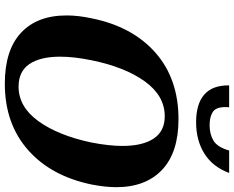

<svg xmlns="http://www.w3.org/2000/svg" viewBox="-107 -853 970 796"><g transform="rotate(90 378.0 -455.0)"><path d="M334 -920H425Q424 -914 424 -904Q424 -865 444.5 -852Q465 -839 499 -839Q536 -839 563 -855Q590 -871 604 -920H697Q672 -852 617 -817.5Q562 -783 487 -783Q411 -783 372 -817Q333 -851 334 -920ZM44 -246Q44 -295 56 -350Q90 -519 198.5 -614.5Q307 -710 474 -710Q612 -710 684 -642Q756 -574 756 -452Q756 -407 745 -350Q710 -181 601 -85.5Q492 10 327 10Q188 10 116 -57Q44 -124 44 -246ZM571 -350Q585 -423 585 -478Q585 -561 554.5 -607Q524 -653 462 -653Q377 -653 317.5 -570.5Q258 -488 230 -350Q215 -278 215 -219Q215 -137 245.5 -92Q276 -47 339 -47Q423 -47 482.5 -129.5Q542 -212 571 -350Z"/></g></svg>

Font: Trirong ExtraBold
Style: Italic
Weight: 800
Italic angle: -12°
Designer: Katatrad Team
Foundry: CadsonDemak
Version: Version 1.001